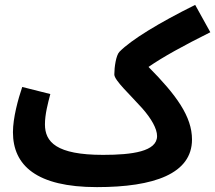

<svg xmlns="http://www.w3.org/2000/svg" viewBox="-20 -745 881 786"><path d="M377 21C611 21 766 -34 766 -174C766 -268 702 -356 588 -471C647 -512 731 -558 841 -613L779 -725C630 -651 517 -582 469 -533C455 -519 448 -470 448 -440C448 -416 513 -357 562 -302C600 -259 623 -218 623 -188C623 -125 522 -111 402 -111C210 -111 164 -164 164 -236C164 -277 176 -322 186 -360L71 -389C54 -339 33 -262 33 -204C33 -68 129 21 377 21Z"/></svg>

Font: Noto Sans Arabic UI Cn
Style: Bold
Weight: 700
Width: 3
Designer: Monotype Design Team, Nadine Chahine and Nizar Qandah
Foundry: Monotype Imaging Inc.
Version: Version 2.010